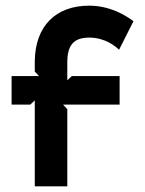

<svg xmlns="http://www.w3.org/2000/svg" viewBox="-20 -663 513 679"><path d="M21 -293H87L103 -308V-4H218V-277L203 -293H403V-394H234L218 -379V-442C218 -503 240 -530 296 -530C352 -530 389 -499 401 -487L452 -588C440 -597 379 -643 296 -643C176 -643 105 -570 103 -448V-410L118 -394H21Z"/></svg>

Font: Charger EcoBold
Style: Bold
Weight: 1000
Designer: Jasper
Foundry: Cannot Into Space Fonts
Version: Version 1.1